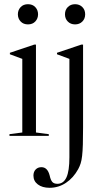

<svg xmlns="http://www.w3.org/2000/svg" viewBox="-20 -646 487 913"><path d="M65 -578Q65 -598 78 -612Q91 -626 113 -626Q135 -626 148 -612Q161 -598 161 -578Q161 -558 148 -544Q135 -530 113 -530Q91 -530 78 -544Q65 -558 65 -578ZM212 -8V0H25V-8L86 -16V-366L27 -388V-395L143 -434H151V-16ZM289 -578Q289 -599 302.5 -612.5Q316 -626 337 -626Q358 -626 371.5 -612.5Q385 -599 385 -578Q385 -557 371.5 -543.5Q358 -530 337 -530Q316 -530 302.5 -543.5Q289 -557 289 -578ZM310 -366 251 -388V-395L367 -434H375V-40Q375 9 374 41Q373 73 370.5 95Q368 117 363.5 131Q359 145 352 158Q329 200 293.5 223.5Q258 247 216 247Q181 247 160 231Q139 215 139 189Q139 171 149.5 160Q160 149 177 149Q206 149 216 188Q221 211 229 219.5Q237 228 253 228Q282 228 296 197.5Q310 167 310 102Z"/></svg>

Font: Libre Caslon Display
Style: Regular
Weight: 400
Designer: Pablo Impallari, Rodrigo Fuenzalida
Foundry: Pablo Impallari, Rodrigo Fuenzalida
Version: Version 1.002; ttfautohint (v1.5)